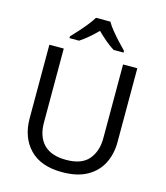

<svg xmlns="http://www.w3.org/2000/svg" viewBox="-135 -1047 1002 1160"><g transform="rotate(15 365.5 -467.0)"><path d="M640 -252Q640 -178 610 -118.5Q580 -59 518.5 -24.5Q457 10 362 10Q229 10 159.5 -62.5Q90 -135 90 -254V-714H180V-251Q180 -164 226.5 -116Q273 -68 367 -68Q464 -68 507.5 -119.5Q551 -171 551 -252V-714H640ZM410 -944Q422 -922 444.5 -894.5Q467 -867 491.5 -840.5Q516 -814 535 -795V-784H473Q447 -800 419 -823.5Q391 -847 364 -874Q337 -847 310 -824Q283 -801 257 -784H197V-795Q216 -815 239.5 -841Q263 -867 285 -894.5Q307 -922 320 -944Z"/></g></svg>

Font: Noto Sans Hebrew Droid
Style: Regular
Weight: 400
Designer: Monotype Design Team
Foundry: Monotype Imaging Inc.
Version: Version 1.100